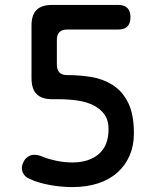

<svg xmlns="http://www.w3.org/2000/svg" viewBox="-20 -750 640 780"><path d="M524 -208Q524 -159 507 -119Q490 -79 458 -50Q426 -21 379.5 -5.5Q333 10 273 10Q229 10 182 1.5Q135 -7 101 -23Q80 -31 72 -50.5Q64 -70 75 -91Q83 -110 102.5 -118Q122 -126 149 -115Q175 -104 208.5 -97Q242 -90 274 -90Q341 -90 381 -124Q421 -158 421 -226Q421 -261 405 -284Q389 -307 361 -321.5Q333 -336 295.5 -341.5Q258 -347 213 -347H192Q149 -347 128.5 -368Q108 -389 108 -433V-646Q108 -689 128.5 -709.5Q149 -730 192 -730H460Q485 -730 497.5 -717.5Q510 -705 510 -680Q510 -655 497.5 -642.5Q485 -630 460 -630H253Q232 -630 221.5 -619.5Q211 -609 211 -588V-488Q211 -466 221.5 -455.5Q232 -445 253 -445Q302 -445 349.5 -437.5Q397 -430 436.5 -405.5Q476 -381 500 -334Q524 -287 524 -208Z"/></svg>

Font: Maple Mono Medium
Style: Regular
Weight: 500
Monospace: yes
Designer: subframe7536
Version: Version 7.000